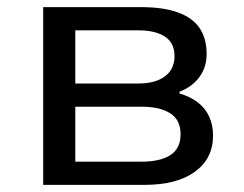

<svg xmlns="http://www.w3.org/2000/svg" viewBox="-20 -518 684 538"><path d="M101 0V-498H376Q438 -498 479 -483Q520 -468 539.5 -439Q559 -410 559 -367Q559 -330 539 -302.5Q519 -275 483 -261V-256Q514 -247 535 -230.5Q556 -214 566.5 -190.5Q577 -167 577 -138Q577 -74 526.5 -37Q476 0 385 0ZM191 -65H377Q429 -65 457.5 -83.5Q486 -102 486 -142Q486 -182 457 -200.5Q428 -219 377 -219H191ZM191 -284H368Q415 -284 442 -304Q469 -324 469 -361Q469 -398 442 -415.5Q415 -433 368 -433H191Z"/></svg>

Font: Nunito Sans 6pt
Style: Regular
Weight: 400
Version: Version 3.101;gftools[0.9.27]